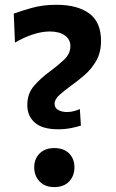

<svg xmlns="http://www.w3.org/2000/svg" viewBox="-20 -769 483 802"><path d="M222.5 -229Q157.5 -229 125.8 -256.5Q94 -284 94 -330.5Q94 -378 122.5 -410.8Q151 -443.5 189 -471Q221.5 -495 247.8 -519.8Q274 -544.5 274 -576.5Q274 -604.5 250.8 -621Q227.5 -637.5 188 -637.5Q154.5 -637.5 116.8 -625Q79 -612.5 42.5 -591L37.5 -712Q66.5 -723 112.8 -736Q159 -749 215.5 -749Q303.5 -749 352.8 -712.8Q402 -676.5 402 -598.5Q402 -550.5 382.5 -516Q363 -481.5 334 -456.2Q305 -431 277.5 -411.5Q249 -391 228.5 -372.5Q208 -354 208 -335.5Q208 -317.5 223.8 -309.2Q239.5 -301 259.5 -301Q275 -301 289 -304.8Q303 -308.5 313.5 -313.5L318 -244.5Q302.5 -239 276.8 -234Q251 -229 222.5 -229ZM206.5 12.5Q168 12.5 145.5 -11Q123 -34.5 123 -70Q123 -105.5 145.5 -128Q168 -150.5 207 -150.5Q246.5 -150.5 268.8 -128Q291 -105.5 291 -70Q291 -34.5 268.8 -11Q246.5 12.5 206.5 12.5Z"/></svg>

Font: Heraclito SemiBold
Style: Regular
Weight: 600
Designer: Kostas Bartsokas (font) & Cristiano Sobral (main changes)
Foundry: Kostas Bartsokas (font) & Cristiano Sobral (main changes)
Version: Version 1.00;July 8, 2020;FontCreator 13.0.0.2655 64-bit